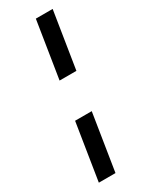

<svg xmlns="http://www.w3.org/2000/svg" viewBox="-227 -752 770 979"><g transform="rotate(-30 157.5 -262.5)"><path d="M127 -371 180 -705H279L226 -371ZM40 180 93 -154H191L138 180Z"/></g></svg>

Font: Nunito Sans 7pt SemiBold
Style: Italic
Weight: 600
Italic angle: -9°
Designer: Vernon Adams
Foundry: Vernon Adams
Version: Version 3.101;gftools[0.9.27]